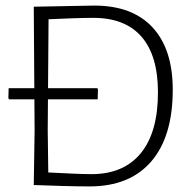

<svg xmlns="http://www.w3.org/2000/svg" viewBox="-20 -663 701 688"><path d="M12 -307 10 -312 11 -347H329L331 -342L330 -307ZM599 -341Q599 -174 522 -84.5Q445 5 301 5Q264 5 206.5 3.5Q149 2 101 0L104 -194L101 -639L318 -643Q454 -643 526.5 -565Q599 -487 599 -341ZM546 -332Q546 -464 487 -531.5Q428 -599 315 -599Q287 -599 240 -597.5Q193 -596 154 -594L151 -197L153 -45Q194 -43 237.5 -41Q281 -39 308 -39Q423 -39 484.5 -114Q546 -189 546 -332Z"/></svg>

Font: t
Style: Regular
Weight: 300
Designer: Juan Pablo del Peral
Foundry: Huerta Tipografica
Version: Version 2.004; ttfautohint (v1.8.1)